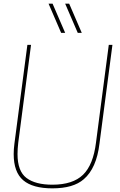

<svg xmlns="http://www.w3.org/2000/svg" viewBox="-20 -1026 660 1052"><path d="M428 -846ZM337 -846H315L246 -1006H268ZM428 -846H406L337 -1006H359ZM267 6Q159 6 107 -38.5Q55 -83 55 -182Q55 -208 59 -239L130 -780H150L80 -244Q76 -210 76 -182Q76 -88 125 -51Q174 -14 267 -14Q379 -14 435 -68.5Q491 -123 506 -245L576 -780H596L525 -239Q509 -104 439 -44Q382 6 267 6Z"/></svg>

Font: Tanohe Sans Thin
Style: Italic
Weight: 100
Designer: Village Type and Design LLC & Cristiano Sobral
Foundry: Cooper Hewitt Smithsonian Design Museum
Version: Version 1.00;September 29, 2021;FontCreator 13.0.0.2655 64-b